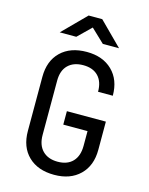

<svg xmlns="http://www.w3.org/2000/svg" viewBox="-139 -1036 877 1132"><g transform="rotate(15 300.0 -470.0)"><path d="M304 10Q204 10 146 -46Q88 -102 88 -200V-530Q88 -628 146 -684Q204 -740 304 -740Q402 -740 460 -683.5Q518 -627 518 -530H428Q428 -592 395.5 -625.5Q363 -659 304 -659Q245 -659 211.5 -626Q178 -593 178 -531V-200Q178 -138 211.5 -104Q245 -70 304 -70Q363 -70 395.5 -104Q428 -138 428 -200V-290H280V-372H518V-200Q518 -103 460 -46.5Q402 10 304 10ZM119 -810 258 -950H341L481 -810H382L300 -888L220 -810Z"/></g></svg>

Font: Liga JetBrainsMono Nerd Font
Style: Regular
Weight: 400
Designer: Philipp Nurullin, Konstantin Bulenkov
Foundry: JetBrains
Version: Version 2.225; ttfautohint (v1.8.3)